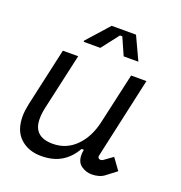

<svg xmlns="http://www.w3.org/2000/svg" viewBox="-127 -797 866 920"><g transform="rotate(20 306.0 -337.0)"><path d="M182 14Q117 14 75.5 -24Q34 -62 34 -135Q34 -150 36 -165.5Q38 -181 42 -200L108 -496H186L122 -210Q115 -179 115 -152Q115 -60 214 -60Q283 -60 331.5 -108.5Q380 -157 398 -238L456 -496H534L443 -84Q441 -76 445 -71Q449 -66 456 -66Q463 -66 470 -71L513 -102L555 -44L505 -6Q493 4 475.5 9Q458 14 440 14Q411 14 386.5 -3Q362 -20 362 -58Q362 -63 362.5 -68Q363 -73 364 -78L365 -84H353Q326 -36 284 -11Q242 14 182 14ZM187 -570V-576L287 -688H411L466 -570H391L352 -658H340L272 -570Z"/></g></svg>

Font: Space Mono
Style: Italic
Weight: 400
Italic angle: -12°
Monospace: yes
Designer: Colophon Foundry + Benjamin Critton
Foundry: Colophon Foundry & Benjamin Critton
Version: Version 1.003; ttfautohint (v1.8.4.7-5d5b)